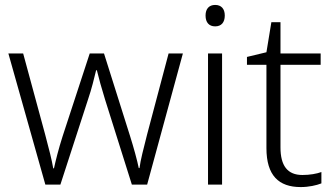

<svg xmlns="http://www.w3.org/2000/svg" viewBox="-20 -749 1349 779"><path d="M406 -346 515 0H577L722 -532H664L577 -204C562 -145 550 -99 546 -67H543C536 -101 523 -148 508 -196L402 -532H344L234 -196C217 -143 206 -98 199 -66H196C190 -101 179 -144 163 -204L74 -532H14L164 0H225L337 -345C352 -389 362 -431 370 -464H373C381 -431 392 -391 406 -346Z M853 -729C828 -729 814 -713 814 -686C814 -658 828 -642 853 -642C878 -642 892 -658 892 -686C892 -713 878 -729 853 -729ZM881 -532H824V0H881Z M1207 -39C1146 -39 1118 -77 1118 -151V-486H1281V-532H1118V-659H1081L1061 -537L982 -518V-486H1061V-148C1061 -37 1111 10 1200 10C1233 10 1264 3 1284 -5V-51C1265 -44 1237 -39 1207 -39Z"/></svg>

Font: Noto Sans Devanagari UI Light
Style: Regular
Weight: 300
Designer: Jelle Bosma - Monotype Design Team
Foundry: Monotype Imaging Inc.
Version: Version 2.004